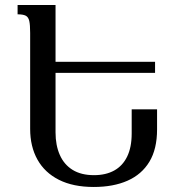

<svg xmlns="http://www.w3.org/2000/svg" viewBox="-20 -734 710 764"><path d="M353 10Q271 10 214.5 -18.5Q158 -47 129 -99Q100 -151 100 -221V-603Q100 -635 96.5 -650.5Q93 -666 82.5 -671.5Q72 -677 50 -677V-714H201V-207Q201 -156 218 -117.5Q235 -79 269 -58Q303 -37 354 -37Q401 -37 434.5 -55.5Q468 -74 486 -111Q504 -148 504 -203V-299H605V-219Q605 -141 574.5 -90.5Q544 -40 487.5 -15Q431 10 353 10ZM191 -444V-488H597V-444Z"/></svg>

Font: Noto Serif Armenian
Style: Regular
Weight: 400
Designer: Monotype Design Team
Foundry: Monotype Imaging Inc.
Version: Version 2.007